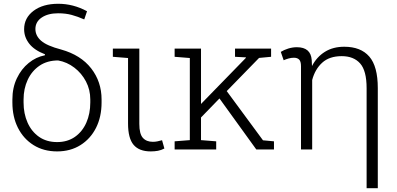

<svg xmlns="http://www.w3.org/2000/svg" viewBox="-20 -783 2081 1006"><path d="M279.3 10.3Q208.5 10.3 155.8 -22.7Q103 -55.7 74 -113.3Q44.9 -170.9 44.9 -246.1V-261.7Q44.9 -323.7 68.4 -372.8Q91.8 -421.9 130.4 -453.1Q168.9 -484.4 214.8 -493.2L215.8 -498.5Q159.7 -520 133.1 -554.2Q106.4 -588.4 106.4 -629.9Q106.4 -689 155.5 -726.1Q204.6 -763.2 285.2 -763.2Q363.8 -763.2 436 -724.1L421.4 -681.2Q387.2 -696.3 355.7 -704.8Q324.2 -713.4 284.2 -713.4Q231.9 -713.4 198.7 -691.2Q165.5 -668.9 165.5 -630.9Q165.5 -595.7 195.6 -569.3Q225.6 -543 300.8 -523.4Q403.3 -494.6 457.8 -424.6Q512.2 -354.5 512.2 -261.7V-246.1Q512.2 -170.9 483.2 -113.3Q454.1 -55.7 401.6 -22.7Q349.1 10.3 279.3 10.3ZM279.3 -38.6Q333.5 -38.6 372.6 -65.9Q411.6 -93.3 432.4 -140.4Q453.1 -187.5 453.1 -246.1V-261.7Q453.1 -313 430.4 -356.2Q407.7 -399.4 369.4 -428.7Q331.1 -458 284.7 -466.3Q228 -466.3 187.5 -439Q147 -411.6 125.2 -365Q103.5 -318.4 103.5 -261.7V-246.1Q103.5 -187.5 124.5 -140.4Q145.5 -93.3 184.8 -65.9Q224.1 -38.6 279.3 -38.6Z M769.5 10.3Q709.5 10.3 680.2 -23.9Q650.9 -58.1 650.9 -136.2V-479L571.3 -485.4V-528.3H710V-133.8Q710 -81.5 728.5 -60.8Q747.1 -40 780.3 -40Q793 -40 804 -42.2Q814.9 -44.4 829.1 -48.3L841.3 -4.9Q824.7 3.9 807.4 7.1Q790 10.3 769.5 10.3Z M895 0V-42.5L974.6 -48.8V-479L895 -485.4V-528.3H1033.2V-238.3L1268.1 -479.5L1268.6 -482.4L1211.4 -485.4V-528.3H1400.4V-485.4L1337.4 -479.5L1168 -305.7L1357.9 -47.9L1415.5 -42.5V0H1322.8L1129.9 -267.1L1033.2 -167.5V-48.8L1112.8 -42.5V0Z M1900.9 203.1V-320.8Q1900.9 -412.6 1866.9 -450.7Q1833 -488.8 1770.5 -488.8Q1705.6 -488.8 1668 -454.3Q1630.4 -419.9 1615.7 -363.8V0H1557.1V-436Q1557.1 -460.9 1547.6 -470.7Q1538.1 -480.5 1520 -480.5Q1506.3 -480.5 1492.2 -476.6Q1478 -472.7 1466.3 -467.3L1451.2 -511.2Q1467.8 -521.5 1490.2 -528.6Q1512.7 -535.6 1535.6 -535.6Q1608.4 -535.6 1613.3 -468.3Q1613.8 -460.4 1614 -452.4Q1614.3 -444.3 1614.7 -437Q1639.6 -484.9 1682.4 -511.5Q1725.1 -538.1 1783.7 -538.1Q1870.1 -538.1 1914.8 -486.8Q1959.5 -435.5 1959.5 -321.3V203.1Z"/></svg>

Font: Roboto Slab Light
Style: Regular
Weight: 300
Designer: Google
Version: Version 2.000; ttfautohint (v1.8.1.43-b0c9)